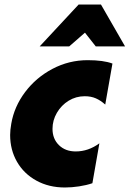

<svg xmlns="http://www.w3.org/2000/svg" viewBox="-20 -819 575 852"><path d="M369 -552Q286 -552 213 -513.5Q140 -475 91.5 -410.5Q43 -346 30 -270Q25 -242 25 -220Q25 -154 55.5 -101Q86 -48 141.5 -17.5Q197 13 268 13Q298 13 331 8Q364 3 390 -6L421 -183Q372 -147 316 -147Q270 -147 241.5 -175Q213 -203 213 -247Q213 -285 232.5 -318.5Q252 -352 284.5 -372Q317 -392 356 -392Q384 -392 405.5 -382.5Q427 -373 447 -355L479 -537Q439 -552 369 -552ZM428 -799H329L156 -613H287L357 -674L405 -613H535Z"/></svg>

Font: Geom Black
Style: Bold Italic
Weight: 900
Italic angle: -10°
Version: Version 1.102